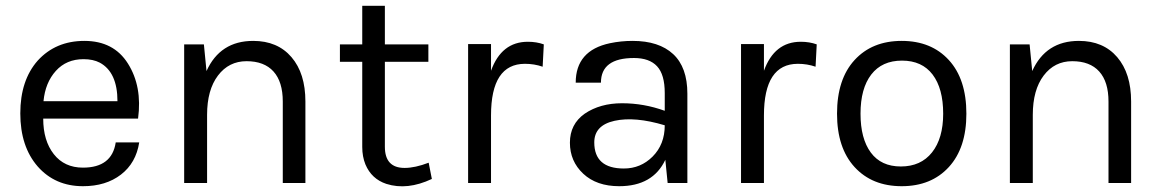

<svg xmlns="http://www.w3.org/2000/svg" viewBox="-20 -631 4005 662"><path d="M266 -53Q366 -53 379 -140H460Q449 -69 397 -29Q345 11 266 11Q170 11 110 -57Q50 -126 50 -240Q50 -354 110 -422Q172 -490 271 -490Q372 -490 421 -412Q471 -333 456 -222H129Q129 -146 165.5 -99.5Q202 -53 266 -53ZM324 -415Q301 -427 268 -427Q209 -427 172.5 -386.5Q136 -346 130 -282H385Q385 -382 324 -415Z M615 -478H683L692 -386Q739 -490 853 -490Q937 -490 985 -434Q1033 -378 1033 -281V0H955V-281Q955 -349 923 -384.5Q891 -420 830 -420Q769 -420 731.5 -370.5Q694 -321 694 -235V0H615Z M1458 -70 1469 -14Q1384 26 1312 3Q1261 -14 1240 -64Q1229 -91 1229 -124V-418H1152V-478H1229V-611H1307V-478H1457V-418H1307V-125Q1307 -52 1375 -52Q1411 -52 1458 -70Z M1790 -411Q1673 -411 1673 -233V0H1594V-479H1673V-387Q1709 -487 1800 -487Q1830 -487 1855 -478L1851 -401Q1822 -411 1790 -411Z M2272 -249V-310Q2272 -374 2245.5 -402.5Q2219 -431 2166 -431Q2052 -431 2052 -346H1965Q1965 -457 2083 -482Q2121 -490 2161 -490Q2252 -490 2301 -444.5Q2350 -399 2350 -308V0H2282L2274 -80Q2231 11 2115 11Q2037 11 1991 -32Q1945 -75 1945 -139Q1945 -203 1996 -239Q2049 -275 2125 -275Q2200 -275 2272 -249ZM2272 -199Q2169 -230 2099 -214.5Q2029 -199 2029 -140Q2029 -50 2131 -50Q2189 -50 2230 -91Q2272 -133 2272 -199Z M2731 -411Q2614 -411 2614 -233V0H2535V-479H2614V-387Q2650 -487 2741 -487Q2771 -487 2796 -478L2792 -401Q2763 -411 2731 -411Z M3312 -239Q3312 -121 3251.5 -55Q3191 11 3089 11Q2987 11 2926.5 -55Q2866 -121 2866 -239Q2866 -358 2926.5 -424Q2987 -490 3089 -490Q3191 -490 3251.5 -424Q3312 -358 3312 -239ZM3232 -239Q3232 -326 3195.5 -374Q3159 -422 3090 -422Q3021 -422 2984 -374Q2947 -326 2947 -239Q2947 -153 2982.5 -105Q3018 -57 3086 -57Q3155 -57 3193.5 -105.5Q3232 -154 3232 -239Z M3462 -478H3530L3539 -386Q3586 -490 3700 -490Q3784 -490 3832 -434Q3880 -378 3880 -281V0H3802V-281Q3802 -349 3770 -384.5Q3738 -420 3677 -420Q3616 -420 3578.5 -370.5Q3541 -321 3541 -235V0H3462Z"/></svg>

Font: Karla Neue
Style: Regular
Weight: 400
Designer: Jonathan Pinhorn
Foundry: PYRS Fontlab Ltd. / Made with FontLab
Version: Version 1.000;PS 001.001;hotconv 1.0.56